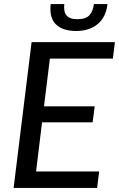

<svg xmlns="http://www.w3.org/2000/svg" viewBox="-20 -925 586 945"><path d="M47 0ZM535.5 -636.5H225.5L196.5 -401.5H446L436 -323H187L157.5 -81H468L458 0H47L135.5 -717.5H545.5ZM354.5 -772.5Q289 -772.5 255.5 -804.8Q222 -837 229.5 -905H296.5Q294.5 -887.5 296.8 -873.5Q299 -859.5 306.5 -850Q314 -840.5 327.2 -835.5Q340.5 -830.5 361 -830.5Q402 -830.5 420 -850Q438 -869.5 442 -905H509Q502 -841.5 461.2 -807Q420.5 -772.5 354.5 -772.5Z"/></svg>

Font: Lato Medium
Style: Italic
Weight: 500
Italic angle: -7°
Designer: Lukasz Dziedzic
Foundry: tyPoland Lukasz Dziedzic
Version: Version 2.006; 2014-01-15